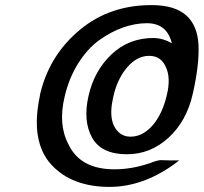

<svg xmlns="http://www.w3.org/2000/svg" viewBox="-20 -724 799 753"><path d="M136 -346Q137 -356 141 -369Q179 -513 295 -608.5Q411 -704 574 -704Q665 -704 710 -664Q755 -624 758.5 -547Q762 -470 736 -356Q712 -249 641 -184Q570 -119 478 -119Q377 -119 341 -184.5Q305 -250 327 -347Q349 -446 417 -510.5Q485 -575 582 -575Q621 -574 654 -554Q635 -633 556 -633Q510 -633 462 -616Q414 -599 368.5 -566Q323 -533 287 -476Q251 -419 234 -347Q207 -237 248 -159Q294 -60 429 -60Q493 -60 558 -81Q572 -85 578 -88Q589 -92 597.5 -94Q606 -96 611 -96Q616 -96 625.5 -95.5Q635 -95 642 -95H683Q550 9 409 9Q337 9 279.5 -12.5Q222 -34 181.5 -78Q141 -122 129 -188.5Q117 -255 136 -346ZM424 -343Q419 -320 419 -317Q410 -257 431.5 -222.5Q453 -188 492 -188Q543 -188 584 -239Q618 -282 634 -350Q651 -419 630 -462Q611 -505 565 -505Q517 -505 478 -459Q439 -413 424 -343Z"/></svg>

Font: Coval
Style: Medium Italic
Weight: 500
Foundry: Context Ltd
Version: Version 001.000